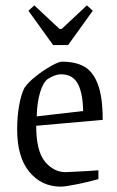

<svg xmlns="http://www.w3.org/2000/svg" viewBox="-20 -687 437 716"><path d="M44 -204Q44 -253 51.5 -294.5Q59 -336 71 -359Q84 -379 113 -402Q142 -425 170.5 -441Q199 -457 211 -457Q262 -457 294.5 -438.5Q327 -420 345 -372.5Q363 -325 363 -240L115 -218Q115 -124 147.5 -84.5Q180 -45 225 -45L304 -49L347 -52V-19Q312 -9 267.5 0Q223 9 207 9Q135 9 89.5 -46Q44 -101 44 -204ZM290 -273Q289 -340 270 -375Q251 -410 207 -410Q187 -410 159 -393Q141 -381 129.5 -342.5Q118 -304 117 -253ZM86 -647 108 -667 202 -579H210L304 -667L326 -647L234 -519H178Z"/></svg>

Font: Grenze Light
Style: Regular
Weight: 300
Designer: Renata Polastri
Foundry: Omnibus-Type
Version: Version 1.002; ttfautohint (v1.8)